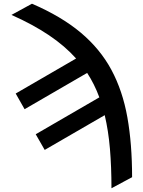

<svg xmlns="http://www.w3.org/2000/svg" viewBox="-20 -785 760 1018"><path d="M40.8 -706 149.5 -765.3Q305.4 -698.2 408.2 -611.9Q511 -525.6 570.7 -414.6Q630.3 -303.6 655.4 -162.6Q680.4 -21.7 680.4 154.5L571 213.1Q571 100.1 562.9 3.9Q554.7 -92.3 535.2 -174.4L217 9.9L169.4 -73.2L506.7 -268.8Q480.8 -339.1 442.1 -398.4L110.4 -206L63.2 -289.1L383.5 -474.8Q323.9 -541.5 239.3 -598.4Q154.8 -655.2 40.8 -706Z"/></svg>

Font: Interface Medium
Style: Regular
Weight: 500
Designer: Rasmus Andersson
Foundry: rsms
Version: Version 1.8